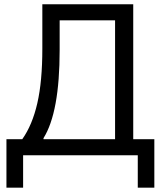

<svg xmlns="http://www.w3.org/2000/svg" viewBox="-20 -718 766 888"><path d="M9.8 -74.2V149.9H86.9V0H617.2V149.9H693.8V-74.2H596.2V-698.2H175.8V-493.2Q175.8 -341.8 152.6 -240.7Q129.4 -139.6 83 -74.2ZM512.2 -74.2H181.2V-79.1Q255.9 -198.2 255.9 -486.8V-624H512.2Z"/></svg>

Font: Plexus Sans
Style: Regular
Weight: 400
Version: Version 2.001;PS 002.001;hotconv 1.0.70;makeotf.lib2.5.58329